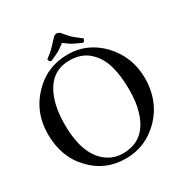

<svg xmlns="http://www.w3.org/2000/svg" viewBox="-189 -956 1057 1112"><g transform="rotate(-30 339.5 -399.5)"><path d="M342.8 -676.8Q470.7 -676.8 566.4 -578.1Q661.1 -475.6 661.1 -335Q661.1 -185.5 566.4 -85.9Q468.8 14.6 335 14.6Q196.3 14.6 106.4 -82Q11.7 -178.7 11.7 -333Q11.7 -477.5 106.4 -576.2Q200.2 -676.8 342.8 -676.8ZM548.8 -322.3Q548.8 -415 529.3 -483.9Q509.8 -552.7 460.4 -597.2Q411.1 -641.6 333 -641.6Q182.6 -641.6 137.7 -461.9Q124 -403.3 124 -335Q124 -113.3 244.1 -43Q284.2 -19.5 334 -19.5Q486.3 -19.5 532.2 -185.5Q548.8 -240.2 548.8 -322.3ZM366.2 -807.6Q399.4 -767.6 412.1 -755.9Q424.8 -744.1 468.8 -710.9Q464.8 -699.2 462.9 -696.8Q460.9 -694.3 453.1 -690.4Q404.3 -711.9 391.1 -719.7Q377.9 -727.5 346.7 -751Q311.5 -724.6 298.3 -717.3Q285.2 -710 240.2 -690.4Q232.4 -695.3 230 -697.8Q227.5 -700.2 225.6 -710.9Q256.8 -734.4 269.5 -746.6Q282.2 -758.8 327.1 -807.6Q337.9 -814.5 345.7 -814.5Q353.5 -814.5 366.2 -807.6Z"/></g></svg>

Font: Menaion Unicode
Style: Regular
Weight: 400
Designer: Aleksandr Andreev
Foundry: Ponomar Technologies, Inc.
Version: 2.0